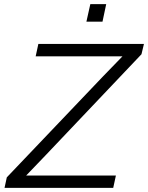

<svg xmlns="http://www.w3.org/2000/svg" viewBox="-20 -911 718 931"><path d="M2 0 13 -51 478 -539 574 -638H435H153L166 -698H678L666 -648L202 -159L107 -60H246H542L529 0ZM399 -806 418 -891H495L477 -806Z"/></svg>

Font: Azeret Mono ExtraLight
Style: Italic
Weight: 250
Italic angle: -12°
Designer: Martin Vácha
Foundry: Displaay
Version: Version 1.002